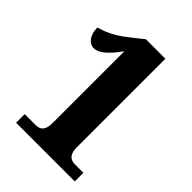

<svg xmlns="http://www.w3.org/2000/svg" viewBox="-210 -816 914 914"><g transform="rotate(45 247.0 -359.0)"><path d="M68 0H463V-58H404C369 -58 355 -84 355 -120V-718H224L162 -669C103 -621 56 -604 21 -594C21 -543 47 -512 78 -512C113 -512 149 -546 192 -605V-120C192 -73 171 -58 143 -58H68Z"/></g></svg>

Font: Noto Serif Tamil Condensed Black
Style: Regular
Weight: 900
Width: 3
Designer: Indian Type Foundry, Tom Grace, and the Monotype Design Team
Foundry: Monotype Imaging Inc.
Version: Version 2.004